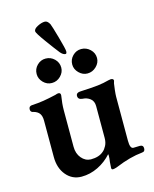

<svg xmlns="http://www.w3.org/2000/svg" viewBox="-121 -879 785 980"><g transform="rotate(-15 271.5 -389.0)"><path d="M345 11 347 -20Q350 -38 350 -52L349 -61Q318 -26 276 -5.5Q234 15 189 15Q140 15 108.5 -22.5Q77 -60 77 -119V-311Q77 -335 67.5 -348.5Q58 -362 36 -368Q21 -370 21 -385Q21 -401 36 -403Q72 -405 100 -409.5Q128 -414 167 -423Q177 -427 183 -427Q196 -427 195 -413Q188 -370 188 -336V-143Q188 -107 208 -83Q228 -59 257 -58Q301 -58 325 -80Q335 -88 344 -105Q353 -122 353 -146V-314Q353 -340 336 -353.5Q319 -367 295 -368Q272 -370 272 -389Q272 -398 278.5 -402.5Q285 -407 295 -407Q359 -410 389 -413.5Q419 -417 448 -425L460 -427Q475 -427 475 -416Q475 -414 471 -402Q469 -391 466.5 -368Q464 -345 464 -333V-101Q464 -59 482 -59L516 -60Q534 -60 534 -43Q534 -34 530.5 -29.5Q527 -25 518 -24Q454 -18 377 14Q361 20 353 20Q345 20 345 11ZM102 -550Q102 -577 121 -596Q140 -615 166 -615Q193 -615 212.5 -596Q232 -577 232 -550Q232 -525 212.5 -505.5Q193 -486 166 -486Q140 -486 121 -505.5Q102 -525 102 -550ZM290 -550Q290 -577 309 -596Q328 -615 354 -615Q381 -615 401 -596Q421 -577 421 -550Q421 -525 401 -505.5Q381 -486 354 -486Q329 -486 309.5 -505.5Q290 -525 290 -550ZM245 -627Q225 -652 188 -703Q151 -754 151 -763Q151 -776 172.5 -787Q194 -798 211 -798Q225 -798 236 -778Q241 -767 259.5 -701.5Q278 -636 278 -624Q278 -611 271 -611Q259 -611 245 -627Z"/></g></svg>

Font: EB Garamond SemiBold
Style: Regular
Weight: 600
Designer: Georg Duffner and Octavio Pardo
Foundry: Georg Duffner
Version: Version 1.000